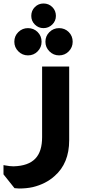

<svg xmlns="http://www.w3.org/2000/svg" viewBox="-31 -841 484 1099"><path d="M218 -821Q248 -821 268.5 -800.5Q289 -780 289 -750Q289 -721 268 -700.5Q247 -680 218 -680Q189 -680 168.5 -700.5Q148 -721 148 -750Q148 -780 168.5 -800.5Q189 -821 218 -821ZM129 -680Q162 -680 184.5 -657.5Q207 -635 207 -602Q207 -570 184.5 -547Q162 -524 129 -524Q97 -524 74 -547Q51 -570 51 -602Q51 -635 74 -657.5Q97 -680 129 -680ZM307 -680Q340 -680 362.5 -657.5Q385 -635 385 -602Q385 -570 362.5 -547Q340 -524 307 -524Q275 -524 252 -547Q229 -570 229 -602Q229 -635 252 -657.5Q275 -680 307 -680ZM365 -460V-38Q365 94 281 167Q231 212 157 230Q121 238 78 238L52 236L-11 157V104Q-8 105 0 106Q26 111 46 111Q132 109 172 66Q210 26 210 -56V-460Z"/></svg>

Font: Almarai ExtraBold
Style: Regular
Weight: 800
Designer: Boutros International 2019
Foundry: Created by Boutros International 2019
Version: Version 1.10